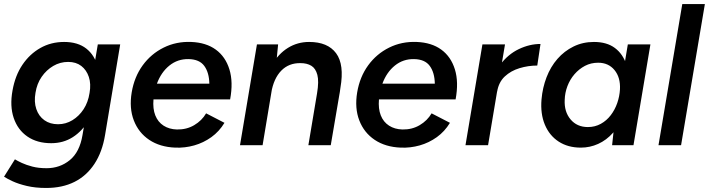

<svg xmlns="http://www.w3.org/2000/svg" viewBox="-24 -720 3515 952"><path d="M205 212Q151 212 109 202Q67 192 39 179Q11 166 -4 156L50 70Q63 78 84.5 88Q106 98 136.5 106Q167 114 207 114Q273 114 322 74Q371 34 385 -50L461 -500H572L497 -51Q483 34 444 93Q405 152 345 182Q285 212 205 212ZM230 -10Q160 -10 112 -43Q64 -76 44 -135Q24 -194 38 -271Q51 -345 87 -398.5Q123 -452 176 -482Q229 -512 294 -512Q362 -512 404 -479Q446 -446 460.5 -387.5Q475 -329 462 -253Q449 -180 416.5 -125Q384 -70 337 -40Q290 -10 230 -10ZM264 -104Q302 -104 335 -124Q368 -144 390.5 -178.5Q413 -213 420 -259Q428 -304 416.5 -338.5Q405 -373 379 -393Q353 -413 314 -413Q274 -413 240 -393Q206 -373 182.5 -339Q159 -305 152 -260Q144 -215 156 -179.5Q168 -144 196 -124Q224 -104 264 -104Z M845 12Q769 9 716 -26.5Q663 -62 639.5 -123Q616 -184 629 -262Q642 -339 683.5 -396Q725 -453 787.5 -484Q850 -515 924 -512Q998 -509 1046 -474Q1094 -439 1113.5 -376Q1133 -313 1117 -227H737Q733 -181 746 -148Q759 -115 787 -97Q815 -79 853 -78Q901 -77 939 -99.5Q977 -122 998 -158L1089 -111Q1063 -68 1024 -40Q985 -12 939 1Q893 14 845 12ZM754 -305H1014Q1013 -360 989 -393Q965 -426 911 -427Q857 -428 816 -395Q775 -362 754 -305Z M1166 0 1250 -500H1355L1346 -408L1278 0ZM1505 0 1548 -257 1662 -270 1616 0ZM1548 -257Q1558 -317 1549.5 -349Q1541 -381 1519.5 -394Q1498 -407 1466 -407Q1408 -408 1370.5 -369.5Q1333 -331 1321 -260L1278 -262Q1292 -342 1324 -397.5Q1356 -453 1403.5 -482.5Q1451 -512 1509 -512Q1601 -512 1642.5 -456Q1684 -400 1664 -285L1660 -257Z M1963 12Q1887 9 1834 -26.5Q1781 -62 1757.5 -123Q1734 -184 1747 -262Q1760 -339 1801.5 -396Q1843 -453 1905.5 -484Q1968 -515 2042 -512Q2116 -509 2164 -474Q2212 -439 2231.5 -376Q2251 -313 2235 -227H1855Q1851 -181 1864 -148Q1877 -115 1905 -97Q1933 -79 1971 -78Q2019 -77 2057 -99.5Q2095 -122 2116 -158L2207 -111Q2181 -68 2142 -40Q2103 -12 2057 1Q2011 14 1963 12ZM1872 -305H2132Q2131 -360 2107 -393Q2083 -426 2029 -427Q1975 -428 1934 -395Q1893 -362 1872 -305Z M2284 0 2368 -500H2480L2396 0ZM2402 -265Q2416 -346 2455.5 -398.5Q2495 -451 2548.5 -476.5Q2602 -502 2656 -502L2640 -395Q2595 -395 2552 -382Q2509 -369 2479 -341Q2449 -313 2441 -266Z M3011 0 3021 -93 3089 -500H3201L3117 0ZM2856 12Q2792 12 2746 -18Q2700 -48 2677.5 -102Q2655 -156 2661 -227Q2666 -285 2686 -337Q2706 -389 2740 -428Q2774 -467 2820 -489.5Q2866 -512 2921 -512Q2985 -512 3025 -482Q3065 -452 3082 -399Q3099 -346 3093 -276Q3089 -205 3068.5 -151.5Q3048 -98 3015.5 -61.5Q2983 -25 2942 -6.5Q2901 12 2856 12ZM2891 -90Q2926 -90 2955 -106Q2984 -122 3004.5 -149Q3025 -176 3036.5 -209Q3048 -242 3050 -277Q3053 -336 3023 -372.5Q2993 -409 2942 -409Q2906 -409 2876.5 -393.5Q2847 -378 2824.5 -352Q2802 -326 2789.5 -293Q2777 -260 2776 -225Q2773 -166 2805 -128Q2837 -90 2891 -90Z M3241 0 3359 -700H3471L3353 0Z"/></svg>

Font: Figtree Light SemiBold
Style: Italic
Weight: 600
Italic angle: -9.5°
Version: Version 2.001;gftools[0.9.30]